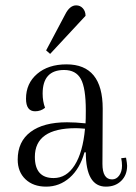

<svg xmlns="http://www.w3.org/2000/svg" viewBox="-20 -684 507 716"><path d="M299 -625 167 -483 152 -496 223 -630Q240 -664 264 -664Q279 -664 289 -653Q299 -642 299 -625ZM450 -96Q454 -74 454 -66Q454 -31 432 -9.5Q410 12 375 12Q300 12 300 -116H295Q278 -55 240 -21.5Q202 12 152 12Q104 12 75 -15.5Q46 -43 46 -89Q46 -156 94 -192Q142 -228 230 -228Q261 -228 299 -224Q300 -239 300 -272Q300 -356 281.5 -389.5Q263 -423 219 -423Q139 -423 139 -335Q139 -306 148 -282Q132 -269 111 -269Q77 -269 77 -316Q77 -373 118.5 -408.5Q160 -444 228 -444Q363 -444 363 -279L362 -73Q362 -15 398 -15Q414 -15 424.5 -29.5Q435 -44 435 -66Q435 -80 432 -94ZM180 -20Q228 -20 258.5 -68Q289 -116 297 -204Q275 -206 263 -206Q110 -206 110 -99Q110 -20 180 -20Z"/></svg>

Font: Arapey Thin
Style: Regular
Weight: 100
Designer: Eduardo Rodriguez Tunni
Foundry: Eduardo Rodriguez Tunni
Version: Version 4.000;hotconv 1.0.109;makeotfexe 2.5.65596